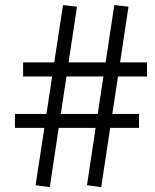

<svg xmlns="http://www.w3.org/2000/svg" viewBox="-20 -756 629 777"><path d="M332 -6.5 367 -238.5H217.5L181.5 1.5L124 -6.5L159.5 -238.5H40.5V-295H168L191 -446.5H73.5V-503.5H199.5L235 -735.5L291.5 -729L257.5 -503.5H407.5L442.5 -735.5L500 -729L466 -503.5H575V-446.5H457.5L434.5 -295H542.5V-238.5H426L389.5 1.5ZM375.5 -295 398.5 -446.5H249L226 -295Z"/></svg>

Font: 1883 Sans
Style: Italic
Weight: 400
Italic angle: -8°
Designer: 1883 Sans project is a fork of Public Sans.
Version: Version 1.009